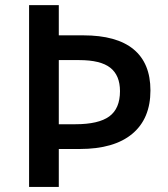

<svg xmlns="http://www.w3.org/2000/svg" viewBox="-20 -734 659 754"><path d="M570.8 -378.9Q570.8 -268.1 499.5 -208.5Q428.2 -148.9 293 -148.9H210.9V0H94.2V-713.9H210.9V-595.2H307.1Q438 -595.2 504.4 -540.5Q570.8 -485.8 570.8 -378.9ZM210.9 -246.1H275.9Q367.2 -246.1 409.2 -276.9Q451.2 -307.6 451.2 -376Q451.2 -438 413.1 -468Q375 -498 291 -498H210.9Z"/></svg>

Font: Open Sans Semibold
Style: Regular
Weight: 600
Foundry: Ascender Corporation
Version: Version 1.10